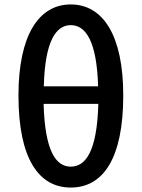

<svg xmlns="http://www.w3.org/2000/svg" viewBox="-20 -830 637 863"><path d="M298 13C443 13 534 -117 534 -401C534 -671 443 -810 298 -810C154 -810 63 -671 63 -401C63 -117 154 13 298 13ZM298 -717C365 -717 415 -646 421 -442H177C182 -646 232 -717 298 -717ZM298 -81C232 -81 182 -149 176 -363H422C416 -149 365 -81 298 -81Z"/></svg>

Font: DAIFUKU Sans JP Medium
Style: Regular
Weight: 500
Designer: Original font ‘Source Han Sans JP’ : Ryoko NISHIZUKA  (kana, bopomofo & ideographs); Paul D. Hunt (Latin, Greek & Cyrill
Foundry: Daifuku
Version: Version 1.000